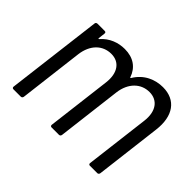

<svg xmlns="http://www.w3.org/2000/svg" viewBox="-106 -715 918 918"><g transform="rotate(45 352.5 -256.5)"><path d="M550 -513C498 -513 444 -491 411 -436C408 -433 406 -433 406 -436C389 -485 350 -513 292 -513C248 -513 204 -497 172 -460C169 -457 167 -458 167 -461L171 -496C172 -502 169 -506 163 -506H114C108 -506 103 -502 103 -496L43 -10C42 -4 46 0 51 0H101C107 0 111 -4 112 -10L152 -338C161 -408 204 -451 263 -451C318 -451 350 -408 341 -336L301 -10C300 -4 304 0 309 0H359C365 0 369 -4 370 -10L410 -338C419 -408 463 -451 521 -451C576 -451 609 -408 600 -336L560 -10C559 -4 563 0 568 0H618C624 0 628 -4 629 -10L670 -346C683 -450 637 -513 550 -513Z"/></g></svg>

Font: Barlow Semi Condensed
Style: Italic
Weight: 400
Width: 4
Italic angle: -7°
Designer: Jeremy Tribby
Foundry: Tribby Type
Version: Version 1.422;hotconv 1.0.109;makeotfexe 2.5.65596